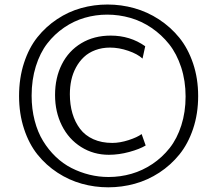

<svg xmlns="http://www.w3.org/2000/svg" viewBox="-20 -759 961 836"><path d="M454.1 -85Q387.2 -85 333.3 -118.9Q279.3 -152.8 249.5 -212.2Q219.7 -271.5 219.7 -345.2Q219.7 -420.4 249.3 -479Q278.8 -537.6 334 -570.8Q389.2 -604 461.9 -604Q546.9 -604 612.3 -557.6L600.6 -503.9Q579.1 -523.9 538.6 -537.8Q498 -551.8 459 -551.8Q424.3 -551.8 395 -540.8Q365.7 -529.8 345.5 -510.7Q325.2 -491.7 311 -465.6Q296.9 -439.5 290.5 -410.2Q284.2 -380.9 284.2 -348.6Q284.2 -303.2 295.4 -265.1Q306.6 -227.1 328.6 -198Q350.6 -168.9 386.5 -152.8Q422.4 -136.7 468.8 -136.7Q502 -136.7 539.8 -148.9Q577.6 -161.1 596.7 -175.3L614.3 -125.5Q588.4 -109.9 543 -97.4Q497.6 -85 454.1 -85ZM452.6 11.7Q503.9 11.7 552.2 -2.2Q600.6 -16.1 643.6 -44.9Q686.5 -73.7 718.8 -114.5Q751 -155.3 769.5 -213.1Q788.1 -271 788.1 -338.9Q788.1 -407.2 768.8 -466.1Q749.5 -524.9 716.6 -566.4Q683.6 -607.9 640.1 -637.5Q596.7 -667 547.4 -681.2Q498 -695.3 446.8 -695.3Q396.5 -695.3 349.1 -681.6Q301.8 -668 259.5 -639.2Q217.3 -610.4 185.8 -569.6Q154.3 -528.8 136 -470.2Q117.7 -411.6 117.7 -342.3Q117.7 -284.7 130.9 -234.1Q144 -183.6 167.5 -145.3Q190.9 -106.9 222.4 -76.7Q253.9 -46.4 291.5 -27.3Q329.1 -8.3 369.6 1.7Q410.2 11.7 452.6 11.7ZM451.2 56.6Q392.1 56.6 336.2 41Q280.3 25.4 230.5 -7.1Q180.7 -39.6 143.6 -85.7Q106.4 -131.8 84.7 -197.8Q63 -263.7 63 -340.8Q63 -418.9 84.5 -484.9Q106 -550.8 142.8 -596.9Q179.7 -643.1 229 -675.8Q278.3 -708.5 333.7 -723.9Q389.2 -739.3 448.2 -739.3Q507.8 -739.3 564.7 -723.4Q621.6 -707.5 672.1 -674.6Q722.7 -641.6 760.5 -595.2Q798.3 -548.8 820.6 -483.2Q842.8 -417.5 842.8 -340.8Q842.8 -263.7 820.8 -198.2Q798.8 -132.8 761.2 -86.4Q723.6 -40 673.6 -7.3Q623.5 25.4 567.1 41Q510.7 56.6 451.2 56.6Z"/></svg>

Font: Oxygen Light
Style: Regular
Weight: 300
Designer: vernon adams
Foundry: Vernon Adams
Version: Version Release 0.2.3 webfont; ttfautohint (v0.93.3-1d66) -l